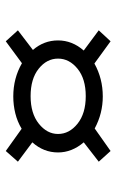

<svg xmlns="http://www.w3.org/2000/svg" viewBox="111 -678 403 665"><g transform="rotate(90 312.5 -345.5)"><path d="M123 -164 85 -206 153 -258Q120 -296 120 -345Q120 -394 155 -434L85 -486L123 -527L200 -471Q252 -500 314 -500Q373 -500 425 -472L503 -527L540 -486L473 -434Q508 -393 508 -345Q508 -295 473 -256L540 -206L503 -164L426 -219Q401 -204 372.5 -197Q344 -190 314 -190Q251 -190 199 -220ZM313 -250Q373 -250 408.5 -278.5Q444 -307 444 -345Q444 -384 408.5 -412.5Q373 -441 313 -441Q253 -441 218 -412.5Q183 -384 183 -345Q183 -306 218 -278Q253 -250 313 -250Z"/></g></svg>

Font: Inconsolata Expanded Thin
Style: Regular
Weight: 100
Width: 7
Monospace: yes
Designer: Raph Levien, Cyreal, Brenton Simpson
Foundry: Raph Levien, Cyreal, Google
Version: Version 3.100; ttfautohint (v1.8.4.7-5d5b)